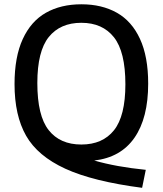

<svg xmlns="http://www.w3.org/2000/svg" viewBox="-20 -770 778 918"><path d="M430.5 -2.5Q536.5 28 677 42L659.5 128Q425 97.5 292.5 36.8Q160 -24 104.8 -121Q49.5 -218 49.5 -368Q49.5 -498 88.8 -583.2Q128 -668.5 199.5 -709Q271 -749.5 369 -749.5Q467 -749.5 538.5 -709.2Q610 -669 649.2 -584.2Q688.5 -499.5 688.5 -370Q688.5 -206 623 -111.5Q557.5 -17 430.5 -2.5ZM369 -79Q470.5 -79 525 -147.2Q579.5 -215.5 579.5 -367Q579.5 -522.5 524.8 -591.8Q470 -661 369 -661Q268 -661 213.2 -593Q158.5 -525 158.5 -373Q158.5 -216.5 212.8 -147.8Q267 -79 369 -79Z"/></svg>

Font: Encode Sans Medium
Style: Regular
Weight: 500
Designer: Multiple Designers
Foundry: Impallari Type
Version: Version 2.000